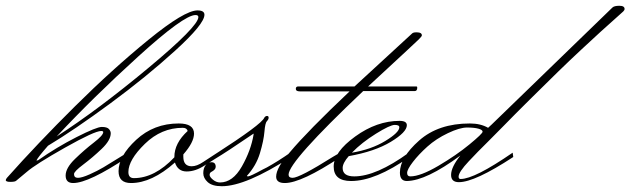

<svg xmlns="http://www.w3.org/2000/svg" viewBox="-122 -608 2180 664"><path d="M564 -549Q564 -556 554 -556Q514 -556 356.5 -413Q199 -270 74 -136Q218 -229 391 -373Q564 -517 564 -549ZM134 -6Q134 7 147.5 7Q161 7 188 -5Q215 -17 236 -29.5Q257 -42 286.5 -60.5Q316 -79 318 -80L320 -65Q185 25 131 25Q105 25 105 -1Q105 -27 137.5 -58.5Q170 -90 202.5 -115Q235 -140 235 -151Q235 -155 228 -155Q205 -155 103 -97.5Q1 -40 -30 -13L-66 17Q-70 21 -86 21Q-102 21 -102 15Q-102 12 -98 7Q7 -111 137 -240Q267 -369 391.5 -470.5Q516 -572 561 -572Q585 -572 585 -557Q585 -525 484.5 -433.5Q384 -342 259 -250Q134 -158 44 -104Q9 -64 4 -53Q8 -53 10 -54Q74 -99 143 -134Q212 -169 230 -169Q248 -169 254.5 -162Q261 -155 261 -147Q261 -123 229.5 -93Q198 -63 166 -39Q134 -15 134 -6Z M341 8Q413 8 481 -64V-65Q481 -113 527 -155Q524 -166 510 -166Q436 -166 379 -110.5Q322 -55 322 -13Q322 8 341 8ZM496 -181Q549 -181 549 -146Q549 -116 512 -74V-66Q512 -33 541 -33Q559 -33 581 -48L630 -80L632 -65L586 -36Q554 -15 523.5 -15Q493 -15 483 -46Q403 25 331 25Q288 25 288 -16Q288 -68 349 -124.5Q410 -181 496 -181Z M792 -201Q796 -207 801.5 -207Q807 -207 807 -201Q807 -195 801 -189Q795 -183 792.5 -152.5Q790 -122 777 -78.5Q764 -35 732 0Q732 2 736 2Q743 2 787 -22L801 -29Q839 -50 882 -80L884 -65Q728 36 645 36Q612 36 596.5 22Q581 8 581 -9Q581 -26 589 -36.5Q597 -47 609 -47Q624 -47 624 -31Q624 -21 608 -13Q603 -10 603 -3Q603 4 614.5 13.5Q626 23 639 23Q683 23 714.5 -32.5Q746 -88 755 -143V-146Q658 -80 624 -60L621 -74Q784 -179 792 -201Z M1337 -486Q1337 -482 1326 -471.5Q1315 -461 1286.5 -434.5Q1258 -408 1218 -371Q1178 -334 1151 -309H1318Q1321 -309 1321 -305Q1321 -293 1312 -293H1134Q876 -49 876 -4Q876 7 890 7Q914 7 1030 -66Q1050 -78 1054 -80L1056 -65Q920 25 863 25Q833 25 833 3Q833 -28 880 -81Q942 -155 1087 -292H915Q901 -292 901 -300.5Q901 -309 909 -309H1104L1304 -493Q1309 -497 1323 -496Q1337 -495 1337 -486Z M1259 -168Q1259 -176 1243 -176Q1227 -176 1178 -145.5Q1129 -115 1095 -80Q1162 -91 1210.5 -120.5Q1259 -150 1259 -168ZM1063 -27Q1063 2 1103 2Q1179 2 1292 -80L1294 -65Q1176 18 1092 18Q1032 18 1032 -32Q1032 -82 1106.5 -136Q1181 -190 1260 -190Q1285 -190 1285 -175Q1285 -151 1229.5 -117.5Q1174 -84 1084 -68Q1063 -44 1063 -27Z M1297 2Q1332 2 1394 -34.5Q1456 -71 1501.5 -108.5Q1547 -146 1547 -152.5Q1547 -159 1532.5 -163Q1518 -167 1493 -167Q1468 -167 1427 -147.5Q1386 -128 1356 -101Q1326 -74 1306 -48Q1286 -22 1286 -10Q1286 2 1297 2ZM1471 11Q1519 11 1651 -80L1653 -65Q1520 22 1465 22Q1438 22 1438 -3Q1438 -30 1470 -70Q1352 17 1285 18Q1261 18 1261 -11Q1261 -63 1327.5 -122Q1394 -181 1503 -181Q1540 -181 1566 -166Q1571 -170 1578 -177L1996 -582Q2002 -588 2020 -588Q2038 -588 2038 -577Q2038 -573 2033.5 -568.5Q2029 -564 2004 -542Q1979 -520 1955.5 -498.5Q1932 -477 1890 -438Q1848 -399 1807 -359Q1766 -319 1710 -263.5Q1654 -208 1621.5 -174.5Q1589 -141 1567.5 -120Q1546 -99 1531 -83.5Q1516 -68 1499 -50Q1482 -32 1473 -18.5Q1464 -5 1464 3Q1464 11 1471 11Z"/></svg>

Font: Monsieur La Doulaise
Style: Regular
Weight: 400
Designer: Alejandro Paul
Foundry: Alejandro Paul
Version: Version 1.000